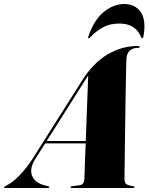

<svg xmlns="http://www.w3.org/2000/svg" viewBox="-85 -938 741 958"><path d="M91.5 -145.5Q61 -97.5 75 -61.5Q89 -25.5 138.5 -13L154.5 -9Q161 -7.5 161 -4Q161 0 154 0H-59Q-65 0 -65 -3Q-65 -6 -50.5 -13.5Q-22.5 -27.5 13 -63.5Q48.5 -99.5 82 -153L324 -535.5Q379.5 -623.5 450.8 -666Q522 -708.5 601.5 -708.5Q612.5 -708.5 612.5 -704Q612.5 -699.5 605.5 -699.5Q548 -699.5 545.5 -641.5Q545 -627 544 -582.2Q543 -537.5 542 -476Q541 -414.5 540 -347Q539 -279.5 538.2 -218Q537.5 -156.5 537 -112.5Q536.5 -68.5 536 -54Q535.5 -30 542.5 -21.8Q549.5 -13.5 577.5 -9.5Q586.5 -8 586.5 -4.5Q586.5 0 578.5 0H273Q267 0 267 -4Q267 -8 273.5 -8.5L313 -14Q324.5 -15.5 330 -24Q335.5 -32.5 336 -43Q336.5 -61 338.2 -110.5Q340 -160 342.5 -222.5H140.5ZM331.5 -524.5 148 -234.5H343Q345 -296 347.5 -360Q350 -424 352 -477.8Q354 -531.5 355 -561Q351 -555.5 345.2 -546.5Q339.5 -537.5 331.5 -524.5ZM510.5 -820.5Q463.5 -820.5 429.8 -802.2Q396 -784 364 -751Q361 -747.5 358 -747.5Q352.5 -747.5 355.5 -754.5Q383.5 -838 432.2 -878Q481 -918 535.5 -918Q588.5 -918 617 -878Q645.5 -838 630.5 -754.5Q629 -747.5 624 -747.5Q621.5 -747.5 620 -751Q604.5 -788 577.5 -804.2Q550.5 -820.5 510.5 -820.5Z"/></svg>

Font: Fraunces 144pt S000 Black
Style: Italic
Weight: 900
Italic angle: -16°
Version: Version 1.000; ttfautohint (v1.8.3)